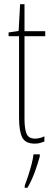

<svg xmlns="http://www.w3.org/2000/svg" viewBox="-20 -676 249 917"><path d="M147 -14Q160 -14 172.5 -17.5Q185 -21 192 -25V0Q182 4 171 7Q160 10 146 10Q100 10 85.5 -21Q71 -52 71 -112V-503H21V-521L69 -528L76 -656H97V-527H196V-503H97V-108Q97 -60 107 -37Q117 -14 147 -14ZM170 71Q161 105 146 146Q131 187 111 221H98V211Q105 193 114 165.5Q123 138 130.5 109.5Q138 81 140 61H170Z"/></svg>

Font: Noto Sans Lao UI ExtCond Thin
Style: Regular
Weight: 100
Width: 2
Designer: Monotype Design Team
Foundry: Monotype Imaging Inc.
Version: Version 2.000; ttfautohint (v1.8.4.7-5d5b)